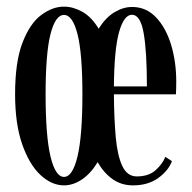

<svg xmlns="http://www.w3.org/2000/svg" viewBox="-20 -548 578 579"><path d="M173 11Q136 11 102.2 -20.2Q68.5 -51.5 47 -112.8Q25.5 -174 25.5 -263.5Q25.5 -361.5 47.8 -419.2Q70 -477 104 -502.5Q138 -528 173 -528Q200.5 -528 228.2 -512.5Q256 -497 277.5 -461.5Q298.5 -495 325 -511Q351.5 -527 378.5 -527Q420.5 -527 450.2 -496Q480 -465 495.8 -413.5Q511.5 -362 511.5 -301.5Q511.5 -280.5 510.5 -263.5H323.5Q324 -191 329 -135Q334 -79 348.8 -47.5Q363.5 -16 392.5 -16Q428.5 -16 449.5 -35Q470.5 -54 478.5 -75L498.5 -62Q488 -33.5 457.2 -11.2Q426.5 11 381 11Q346 11 319.5 -7.8Q293 -26.5 274.5 -59Q253.5 -24.5 227 -6.8Q200.5 11 173 11ZM378 -503.5Q354 -503.5 339.2 -451.8Q324.5 -400 323.5 -287.5H423Q423 -393 413.2 -448.2Q403.5 -503.5 378 -503.5ZM173 -14.5Q199 -14.5 213.8 -76.5Q228.5 -138.5 228.5 -263.5Q228.5 -386.5 213.8 -444.8Q199 -503 173 -503Q147 -503 132.2 -444.8Q117.5 -386.5 117.5 -263.5Q117.5 -138.5 132.2 -76.5Q147 -14.5 173 -14.5Z"/></svg>

Font: Imbue 50pt Medium
Style: Regular
Weight: 500
Designer: Tyler Finck
Foundry: Etcetera Type Company
Version: Version 1.102; ttfautohint (v1.8.3)